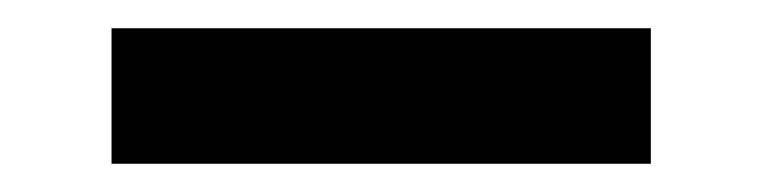

<svg xmlns="http://www.w3.org/2000/svg" viewBox="-20 -116 540 136"><path d="M59 0V-96H441V0Z"/></svg>

Font: Zed Mono
Style: Bold
Weight: 700
Monospace: yes
Designer: Belleve Invis
Foundry: Belleve Invis
Version: Version 1.0.0; ttfautohint (v1.8.4)